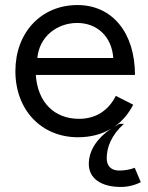

<svg xmlns="http://www.w3.org/2000/svg" viewBox="-20 -532 586 761"><path d="M289 12C340 12 384 0 420 -22C365 16 332 64 332 118C332 176 382 209 459 209C487 209 515 202 538 190L514 133C497 140 474 144 452 144C421 144 403 126 403 96C403 52 421 4 471 -41H453L434 -30C465 -52 490 -82 508 -117L439 -152C412 -98 364 -61 293 -61C197 -61 129 -125 122 -235H515C515 -401 426 -512 287 -512C143 -512 41 -403 41 -250C41 -96 144 12 289 12ZM128 -302C136 -389 208 -441 286 -441C364 -441 423 -388 429 -302Z"/></svg>

Font: HB Figtree Prototype
Style: Regular
Weight: 400
Designer: Alfredo Marco Pradil
Foundry: Hanken Design Co.®
Version: Version 1.002;Glyphs 3.2 (3228)